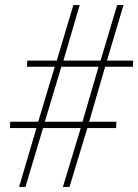

<svg xmlns="http://www.w3.org/2000/svg" viewBox="-20 -734 543 754"><path d="M55 0 123 -231H19L20 -256H130L195 -472H86L87 -496H203L268 -714H293L229 -496H375L440 -714H465L400 -496H503L502 -472H393L330 -256H437L436 -231H323L253 0H227L297 -231H149L80 0ZM156 -256H304L367 -472H221Z"/></svg>

Font: Noto Sans UI SemiCondensed Thin
Style: Italic
Weight: 250
Width: 4
Italic angle: -12°
Designer: Monotype Design Team
Foundry: Monotype Imaging Inc.
Version: Version 1.901